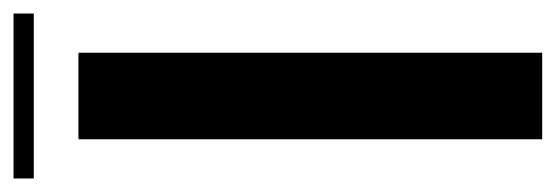

<svg xmlns="http://www.w3.org/2000/svg" viewBox="-297 -533 822 284"><g transform="rotate(-90 114.0 -391.0)"><path d="M-8 -752V-782H236V-752ZM50 0V-686H178V0Z"/></g></svg>

Font: AXENEO7
Style: Regular
Weight: 400
Designer: Hector Gatti, Simon Guibord
Foundry: Omnibus-Type, Jean-Christophe Thérien
Version: Version 1.000